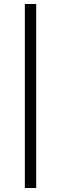

<svg xmlns="http://www.w3.org/2000/svg" viewBox="-20 -726 307 966"><path d="M162 220V-706H105V220Z"/></svg>

Font: STIX Two Text
Style: Regular
Weight: 400
Designer: Ross Mills, John Hudson & Paul Hanslow, Tiro Typeworks Ltd; with prior portions MicroPress Inc., and Coen Hoffman.
Foundry: Tiro Typeworks Ltd
Version: Version 2.13 b171